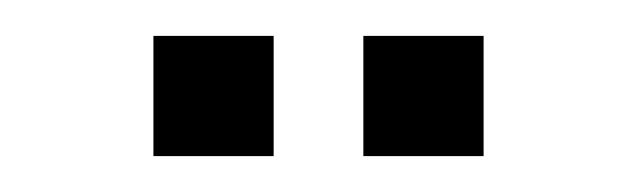

<svg xmlns="http://www.w3.org/2000/svg" viewBox="-20 -727 354 107"><path d="M182.5 -640V-707H249.5V-640ZM65.5 -640V-707H132.5V-640Z"/></svg>

Font: Big Shoulders Stencil Text
Style: Regular
Weight: 400
Designer: Patric King
Foundry: XO Type Co
Version: Version 1.000